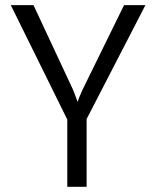

<svg xmlns="http://www.w3.org/2000/svg" viewBox="-20 -720 597 740"><path d="M239.3 -259.3 21.6 -700.2H109.1L261.5 -374.1Q264.4 -367.4 269.3 -354.3Q274.2 -341.1 278.6 -328.7H280Q282 -336.5 287.4 -349.7Q292.7 -362.9 298.1 -374.1L458.1 -700.2H540.5L313.8 -261.2V0H239.3Z"/></svg>

Font: DavidDev Light
Style: Regular
Weight: 300
Designer: David.dev
Foundry: David.dev
Version: Version 1.001;FEAKit 1.0